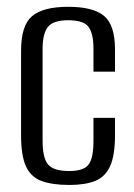

<svg xmlns="http://www.w3.org/2000/svg" viewBox="-20 -524 387 553"><path d="M180.2 8.7Q130.7 8.7 99.9 -2.6Q69.1 -14 54.9 -44.7Q40.7 -75.5 40.7 -134V-378Q40.7 -450.8 72.5 -477.6Q104.3 -504.4 176.6 -504.4Q248.2 -504.4 279.7 -478.2Q311.2 -452 311.2 -381.5V-317.5H249.2V-383.7Q249.2 -427.1 235.1 -446.4Q220.9 -465.7 176.6 -465.7Q133.3 -465.7 118 -446.4Q102.7 -427.1 102.7 -383.7V-117.7Q102.7 -70.1 118 -50.8Q133.3 -31.4 179.5 -31.4Q220.9 -31.4 235.1 -50Q249.2 -68.7 249.2 -117.7V-184.5H311.2V-134.2Q311.2 -76.9 297.3 -45.8Q283.4 -14.7 254.4 -3Q225.3 8.7 180.2 8.7Z"/></svg>

Font: Alumni Sans SC Thin
Style: Regular
Weight: 100
Designer: Robert E. Leuschke
Foundry: Robert E. Leuschke
Version: Version 1.018